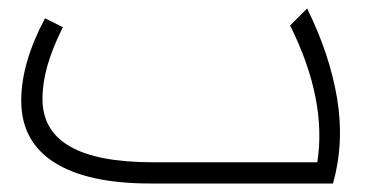

<svg xmlns="http://www.w3.org/2000/svg" viewBox="-20 -432 890 452"><path d="M334 0Q186 0 108 -49.5Q30 -99 30 -195Q30 -284 86 -389L128 -368Q103 -318 91.5 -277Q80 -236 80 -199Q80 -50 339 -50H727Q750 -197 663 -372L703 -412Q756 -305 773.5 -201Q791 -97 764 0Z"/></svg>

Font: Readex Pro ExtraLight
Style: Regular
Weight: 200
Designer: Bonnie Shaver-Troup, Thomas Jockin
Foundry: Lexend
Version: Version 1.203; ttfautohint (v1.8.3)